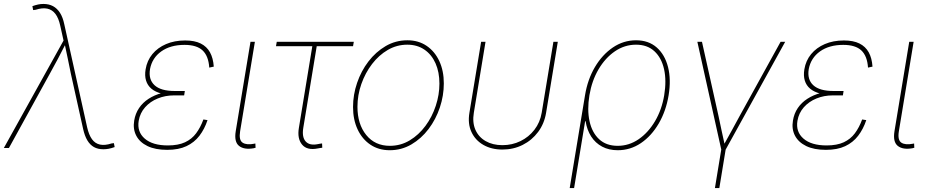

<svg xmlns="http://www.w3.org/2000/svg" viewBox="-21 -754 4737 978"><path d="M-1.5 0 302.7 -547.4 286.1 -622.1Q277.8 -661.1 261.5 -682.9Q245.1 -704.6 220 -710Q194.8 -715.3 160.2 -704.1L147.9 -702.6L144 -722.7Q160.6 -728.5 173.6 -731.2Q186.5 -733.9 200.2 -733.9Q228 -733.9 249 -722.7Q270 -711.4 284.7 -688.5Q299.3 -665.5 306.6 -629.9L422.9 -105.5Q431.6 -66.9 447.5 -44.9Q463.4 -22.9 488.3 -17.6Q513.2 -12.2 547.4 -23.4L559.1 -24.9L563 -4.9Q546.9 1 533 3.7Q519 6.3 505.4 6.3Q477.5 6.3 457.5 -4.9Q437.5 -16.1 423.8 -39.1Q410.2 -62 402.3 -97.7L340.3 -377Q332 -415.5 324.5 -454.3Q316.9 -493.2 308.1 -531.7H314Q294.4 -493.2 273.9 -454.3Q253.4 -415.5 231.9 -377L24.4 0Z M830.6 9.3Q770 9.3 730.2 -10Q690.4 -29.3 672.9 -63.2Q655.3 -97.2 662.6 -140.1Q668.5 -175.8 687.3 -203.6Q706.1 -231.4 735.8 -250.7Q765.6 -270 803 -280Q840.3 -290 882.8 -290H920.4L917 -268.1H865.2Q820.8 -268.1 782.5 -252.4Q744.1 -236.8 718.3 -207.8Q692.4 -178.7 685.5 -138.7Q676.3 -82.5 716.3 -47.9Q756.3 -13.2 834 -13.2Q886.7 -13.2 921.4 -29.3Q956.1 -45.4 978 -75Q1000 -104.5 1015.1 -145.5L1036.1 -142.1Q1021 -96.7 994.9 -62.5Q968.8 -28.3 928.7 -9.5Q888.7 9.3 830.6 9.3ZM878.9 -268.6Q835 -268.6 802.5 -277.1Q770 -285.6 750.2 -302.2Q730.5 -318.8 722.9 -343.8Q715.3 -368.7 720.7 -400.9Q728 -445.3 755.1 -478.3Q782.2 -511.2 825 -529.5Q867.7 -547.9 922.4 -547.9Q970.2 -547.9 1001.2 -532.5Q1032.2 -517.1 1048.6 -487.5Q1064.9 -458 1067.9 -414.6L1044.9 -409.7Q1041 -468.8 1011 -497.1Q981 -525.4 918.9 -525.4Q847.2 -525.4 800.5 -492.2Q753.9 -459 743.2 -402.3Q734.4 -349.1 766.4 -319.8Q798.3 -290.5 868.7 -290.5H920.4L917 -268.6Z M1272 1Q1222.7 9.8 1196.8 -10.7Q1170.9 -31.2 1179.7 -85.4L1254.9 -541H1277.3L1202.1 -85.4Q1194.8 -40 1215.1 -27.1Q1235.4 -14.2 1274.4 -22Q1277.8 -22.9 1277.1 -22.7Q1276.4 -22.5 1279.8 -22.9L1280.8 -1Q1278.8 -1 1276.6 -0.5Q1274.4 0 1272 1Z M1598.1 2Q1543.5 13.2 1517.8 -17.3Q1492.2 -47.9 1501.5 -103L1569.8 -518.6H1384.8L1388.7 -541H1781.2L1777.3 -518.6H1592.3L1523.9 -103Q1516.1 -55.7 1536.1 -33.4Q1556.2 -11.2 1599.1 -20Q1604 -21 1609.1 -22Q1614.3 -22.9 1619.6 -23.4L1620.6 -1.5Q1614.7 -1 1609.4 0Q1604 1 1598.1 2Z M1964.4 11.2Q1907.7 11.2 1865.7 -17.1Q1823.7 -45.4 1800.5 -95Q1777.3 -144.5 1777.3 -209Q1777.3 -271.5 1797.9 -331.8Q1818.4 -392.1 1855.7 -440.9Q1893.1 -489.7 1943.6 -519.3Q1994.1 -548.8 2054.2 -548.8Q2110.4 -548.8 2152.1 -520.5Q2193.8 -492.2 2216.8 -442.6Q2239.7 -393.1 2239.7 -329.1Q2239.7 -267.1 2219.5 -206.5Q2199.2 -146 2162.1 -96.9Q2125 -47.9 2074.5 -18.3Q2023.9 11.2 1964.4 11.2ZM1964.8 -11.2Q2020 -11.2 2066.2 -39.1Q2112.3 -66.9 2146.2 -112.8Q2180.2 -158.7 2198.7 -215.1Q2217.3 -271.5 2217.3 -328.1Q2217.3 -386.7 2197.5 -431.4Q2177.7 -476.1 2140.9 -501.2Q2104 -526.4 2053.7 -526.4Q2000.5 -526.4 1954.6 -499.8Q1908.7 -473.1 1874 -427.7Q1839.4 -382.3 1819.6 -325.9Q1799.8 -269.5 1799.8 -210Q1799.8 -121.6 1844.5 -66.4Q1889.2 -11.2 1964.8 -11.2Z M2538.1 7.8Q2482.4 7.8 2441.2 -15.9Q2399.9 -39.6 2380.4 -81.8Q2360.8 -124 2370.1 -179.7L2429.7 -541H2452.1L2392.6 -179.7Q2384.3 -130.4 2400.6 -93Q2417 -55.7 2452.9 -35.2Q2488.8 -14.6 2538.1 -14.6Q2587.9 -14.6 2630.1 -35.2Q2672.4 -55.7 2701.2 -93Q2730 -130.4 2738.3 -179.7L2797.9 -541H2820.3L2760.7 -179.7Q2751.5 -124 2720 -81.8Q2688.5 -39.6 2641.4 -15.9Q2594.2 7.8 2538.1 7.8Z M2880.9 204.1 2959 -269Q2972.2 -349.6 3009.5 -412.6Q3046.9 -475.6 3100.8 -512.2Q3154.8 -548.8 3218.8 -548.8Q3282.7 -548.8 3324.2 -512.2Q3365.7 -475.6 3381.8 -412.4Q3397.9 -349.1 3384.8 -269Q3371.6 -188.5 3334.5 -125Q3297.4 -61.5 3243.7 -25.1Q3189.9 11.2 3125.5 11.2Q3080.6 11.2 3046.1 -7.1Q3011.7 -25.4 2990.2 -58.8Q2968.8 -92.3 2961.9 -136.7H2959.5L2903.3 204.1ZM3125.5 -11.2Q3183.1 -11.2 3232.2 -44.9Q3281.2 -78.6 3315.7 -137Q3350.1 -195.3 3362.3 -269Q3374.5 -343.3 3361.6 -401.4Q3348.6 -459.5 3312.5 -492.9Q3276.4 -526.4 3218.8 -526.4Q3160.6 -526.4 3111.3 -492.7Q3062 -459 3027.8 -400.9Q2993.7 -342.8 2981.4 -269Q2969.2 -195.3 2981.9 -137Q2994.6 -78.6 3030.8 -44.9Q3066.9 -11.2 3125.5 -11.2Z M3653.8 11.7 3531.2 -541H3554.7L3638.7 -164.1Q3647 -127 3654.5 -89.4Q3662.1 -51.8 3670.9 -14.6H3665Q3686.5 -51.8 3706.5 -89.4Q3726.6 -127 3747.1 -164.1L3955.1 -541H3978.5L3673.3 11.7ZM3620.6 204.1 3654.8 -3.9H3677.2L3643.1 204.1Z M4186 9.3Q4125.5 9.3 4085.7 -10Q4045.9 -29.3 4028.3 -63.2Q4010.7 -97.2 4018.1 -140.1Q4023.9 -175.8 4042.7 -203.6Q4061.5 -231.4 4091.3 -250.7Q4121.1 -270 4158.4 -280Q4195.8 -290 4238.3 -290H4275.9L4272.5 -268.1H4220.7Q4176.3 -268.1 4137.9 -252.4Q4099.6 -236.8 4073.7 -207.8Q4047.9 -178.7 4041 -138.7Q4031.7 -82.5 4071.8 -47.9Q4111.8 -13.2 4189.5 -13.2Q4242.2 -13.2 4276.9 -29.3Q4311.5 -45.4 4333.5 -75Q4355.5 -104.5 4370.6 -145.5L4391.6 -142.1Q4376.5 -96.7 4350.3 -62.5Q4324.2 -28.3 4284.2 -9.5Q4244.1 9.3 4186 9.3ZM4234.4 -268.6Q4190.4 -268.6 4158 -277.1Q4125.5 -285.6 4105.7 -302.2Q4085.9 -318.8 4078.4 -343.8Q4070.8 -368.7 4076.2 -400.9Q4083.5 -445.3 4110.6 -478.3Q4137.7 -511.2 4180.4 -529.5Q4223.1 -547.9 4277.8 -547.9Q4325.7 -547.9 4356.7 -532.5Q4387.7 -517.1 4404.1 -487.5Q4420.4 -458 4423.3 -414.6L4400.4 -409.7Q4396.5 -468.8 4366.5 -497.1Q4336.4 -525.4 4274.4 -525.4Q4202.6 -525.4 4156 -492.2Q4109.4 -459 4098.6 -402.3Q4089.8 -349.1 4121.8 -319.8Q4153.8 -290.5 4224.1 -290.5H4275.9L4272.5 -268.6Z M4627.4 1Q4578.1 9.8 4552.2 -10.7Q4526.4 -31.2 4535.2 -85.4L4610.4 -541H4632.8L4557.6 -85.4Q4550.3 -40 4570.6 -27.1Q4590.8 -14.2 4629.9 -22Q4633.3 -22.9 4632.6 -22.7Q4631.8 -22.5 4635.3 -22.9L4636.2 -1Q4634.3 -1 4632.1 -0.5Q4629.9 0 4627.4 1Z"/></svg>

Font: Inter 17pt Thin
Style: Italic
Weight: 250
Italic angle: -9.3988°
Version: Version 4.001;git-66647c0bb